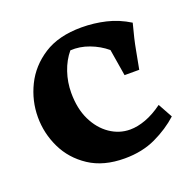

<svg xmlns="http://www.w3.org/2000/svg" viewBox="-88 -522 609 615"><g transform="rotate(-20 216.5 -215.0)"><path d="M425 -69Q391 -38 344.5 -16Q298 6 238 6Q166 6 117.5 -26Q69 -58 45 -108Q21 -158 21 -213Q21 -269 46 -320Q71 -371 121.5 -403.5Q172 -436 250 -436Q292 -436 332.5 -426.5Q373 -417 410 -394Q396 -342 390 -308.5Q384 -275 378 -245H328L313 -336Q288 -357 256 -369Q224 -381 192 -379Q171 -354 159.5 -320Q148 -286 148 -250Q148 -196 167 -157Q186 -118 217.5 -96.5Q249 -75 286 -75Q311 -75 339.5 -85.5Q368 -96 398 -118Z"/></g></svg>

Font: Ruwudu
Style: Bold
Weight: 700
Designer: Becca Hirsbrunner Spalinger
Foundry: SIL International
Version: Version 3.000